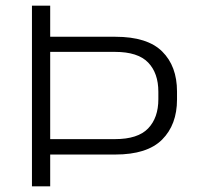

<svg xmlns="http://www.w3.org/2000/svg" viewBox="-20 -659 696 679"><path d="M137.5 -112.5V-167H386.5Q467.5 -167 503.8 -204.8Q540 -242.5 540 -308V-334.5Q540 -400.5 503.8 -438Q467.5 -475.5 387 -475.5H135V-529H388Q501 -529 553.5 -477Q606 -425 606 -335.5V-307Q606 -218 553.2 -165.2Q500.5 -112.5 387.5 -112.5ZM93 0V-639H157.5V-514.5V-491V-149V-128.5V0Z"/></svg>

Font: Anek Gujarati SemiExpanded Light
Style: Regular
Weight: 300
Width: 6
Designer: Mrunmayee Ghaisas (Gujarati), Yesha Goshar (Latin)
Foundry: Ek Type
Version: Version 1.003